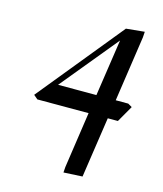

<svg xmlns="http://www.w3.org/2000/svg" viewBox="-111 -522 769 905"><g transform="rotate(15 273.5 -69.0)"><path d="M56.2 -17.1 393.1 -430.2 482.9 -439 481 -411.1 434.1 -91.8H495.1L515.1 -80.1L469.2 0H419.9L376 295.9L284.2 300.8L286.1 273.9L326.2 0H76.2ZM152.8 -91.8H339.8L380.9 -369.1Z"/></g></svg>

Font: Dehuti
Style: Bold-Italic
Weight: 700
Version: Version 1.2